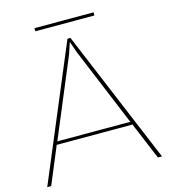

<svg xmlns="http://www.w3.org/2000/svg" viewBox="-131 -1023 989 1126"><g transform="rotate(-15 363.5 -460.0)"><path d="M139.2 -244.1H587.9L583 -248L387.2 -720.2L363.8 -787.1H362.8L340.8 -720.2L143.1 -247.1ZM373 -810.1 711.9 0H687L594.2 -222.2L596.2 -225.1H129.9L131.8 -222.2L39.1 0H15.1L355 -810.1ZM543 -919.9V-900.9H184.1V-919.9Z"/></g></svg>

Font: Sinkin Sans 100 Thin
Style: Regular
Weight: 100
Designer: Keith Bates
Foundry: K-Type
Version: Sinkin Sans (version 1.0)  by Keith Bates   •   © 2014   www